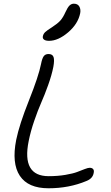

<svg xmlns="http://www.w3.org/2000/svg" viewBox="-20 -989 596 1030"><path d="M243.2 -770Q224.6 -770 216.1 -776.6Q207.5 -783.2 210 -794.9Q212.9 -808.1 222.7 -817.1Q232.4 -826.2 258.8 -842.8Q289.6 -862.8 303.7 -878.7Q317.9 -894.5 331.1 -923.8Q342.8 -949.7 353 -959.5Q363.3 -969.2 376 -969.2Q397 -969.2 405.5 -954.1Q414.1 -939 410.2 -918Q398.4 -860.4 345.2 -815.2Q292 -770 243.2 -770ZM240.2 21Q130.9 21 86.4 -45.9Q42 -112.8 66.9 -238.8Q83.5 -320.3 135.5 -450.7Q187.5 -581.1 200.2 -646Q205.6 -674.3 214.1 -686.8Q222.7 -699.2 240.2 -699.2Q261.7 -699.2 267.3 -682.9Q272.9 -666.5 266.1 -629.9Q257.3 -585.4 238.5 -533Q219.7 -480.5 201.4 -439Q183.1 -397.5 163.6 -340.6Q144 -283.7 133.8 -231.9Q95.7 -43.9 241.2 -43.9Q290 -43.9 331.3 -51Q372.6 -58.1 394 -66.4Q415.5 -74.7 433.8 -81.8Q452.1 -88.9 460.9 -88.9Q473.6 -88.9 479.5 -82Q485.4 -75.2 482.9 -63Q478.5 -31.7 443.8 -18.1Q350.6 21 240.2 21Z"/></svg>

Font: Shantell Sans Bouncy
Style: Italic
Weight: 300
Italic angle: -11.31°
Designer: Stephen Nixon, Anya Danilova, Shantell Martin
Foundry: Arrow Type
Version: Version 1.006;[9816181b4]